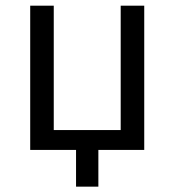

<svg xmlns="http://www.w3.org/2000/svg" viewBox="-20 -538 626 689"><path d="M252.9 131.8H333V0H497.6V-517.6H413.1V-71.3H172.9V-517.6H88.4V0H252.9Z"/></svg>

Font: Cascadia Mono PL SemiLight
Style: Regular
Weight: 350
Monospace: yes
Designer: Aaron Bell
Foundry: Saja Typeworks
Version: Version 2404.023